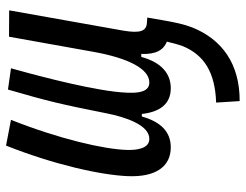

<svg xmlns="http://www.w3.org/2000/svg" viewBox="-108 -459 802 626"><g transform="rotate(-90 293.0 -146.0)"><path d="M276.4 234.4C397.5 234.9 477.5 177.2 516.6 79.6C526.9 53.2 533.2 22.9 539.6 -13.7L548.8 -66.9H547.9L533.2 -67.9C504.4 -68.8 496.6 -89.4 506.3 -146L572.3 -517.1L486.3 -517.6L437.5 -245.1C416.5 -126.5 380.9 -60.1 336.9 -60.1C300.8 -60.1 299.3 -108.9 307.6 -176.8C322.3 -292 368.7 -458 383.3 -511.2L314 -521C275.9 -389.6 266.6 -351.1 236.3 -198.7C224.6 -140.1 199.2 -60.1 153.3 -60.1C121.1 -60.1 116.2 -101.6 117.2 -133.3C119.1 -207.5 153.3 -355 215.3 -511.2L131.3 -527.3C68.8 -370.1 35.2 -217.3 31.7 -130.4C27.8 -37.1 64.5 9.8 125.5 9.8C176.8 9.8 209 -23.4 226.1 -84.5H234.4C240.7 -28.3 265.1 9.8 318.4 9.8C366.2 9.8 402.8 -21 420.4 -86.4H430.2C428.2 -38.6 442.9 -13.7 470.2 -2.9C465.8 16.1 461.4 32.7 455.6 48.8C426.8 118.7 370.1 154.3 271.5 157.7Z"/></g></svg>

Font: Cascadia Code SemiLight
Style: Italic
Weight: 350
Italic angle: -10°
Monospace: yes
Designer: Aaron Bell
Foundry: Saja Typeworks
Version: Version 2404.023